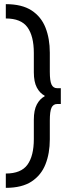

<svg xmlns="http://www.w3.org/2000/svg" viewBox="-20 -767 388 925"><path d="M8 138V69Q81.5 69 112.2 26.5Q143 -16 143 -97V-190Q143 -236.5 157.5 -263.8Q172 -291 195 -303V-306Q172 -318 157.5 -345.2Q143 -372.5 143 -419V-512Q143 -593 112.2 -635.5Q81.5 -678 8 -678V-747Q85.5 -747 132 -716.8Q178.5 -686.5 199.2 -633.8Q220 -581 220 -513V-421Q220 -377.5 228.2 -359.8Q236.5 -342 256 -342H273V-266H256Q236.5 -266 228.2 -248.2Q220 -230.5 220 -187V-96Q220 -28.5 199.2 24.2Q178.5 77 132 107.5Q85.5 138 8 138Z"/></svg>

Font: Karla
Style: Regular
Weight: 400
Designer: Jonathan Pinhorn
Version: Version 2.004;gftools[0.9.33]